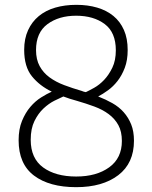

<svg xmlns="http://www.w3.org/2000/svg" viewBox="-20 -770 630 794"><path d="M295 4Q184 4 120.5 -44Q57 -92 57 -190Q57 -236 71 -270Q85 -304 105.5 -328Q126 -352 150 -367Q174 -382 194 -391Q144 -415 112 -454.5Q80 -494 80 -564Q80 -610 96 -645Q112 -680 140.5 -703.5Q169 -727 208.5 -738.5Q248 -750 296 -750Q343 -750 382 -738.5Q421 -727 449 -704Q477 -681 492.5 -646Q508 -611 508 -563Q508 -521 496 -489.5Q484 -458 466 -435Q448 -412 426.5 -396.5Q405 -381 386 -371Q417 -359 444.5 -343.5Q472 -328 491.5 -306Q511 -284 522.5 -255.5Q534 -227 534 -188Q534 -95 469 -45.5Q404 4 295 4ZM298 -353Q268 -361 242 -371Q228 -365 205 -353.5Q182 -342 160 -321.5Q138 -301 122.5 -269.5Q107 -238 107 -192Q107 -115 158.5 -77.5Q210 -40 295 -40Q379 -40 431.5 -78Q484 -116 484 -187Q484 -226 469.5 -252.5Q455 -279 429.5 -298Q404 -317 370 -329.5Q336 -342 298 -353ZM129 -563Q129 -524 144 -496.5Q159 -469 185 -450Q211 -431 245.5 -418Q280 -405 318 -394Q327 -390 335 -389Q348 -395 369.5 -407Q391 -419 410.5 -439.5Q430 -460 444.5 -490Q459 -520 459 -562Q459 -636 413 -670.5Q367 -705 295 -705Q223 -705 176 -670Q129 -635 129 -563Z"/></svg>

Font: Encode Sans Normal
Style: ExtraLight
Weight: 200
Designer: Pablo Impallari, Andres Torresi
Foundry: Pablo Impallari, Andres Torresi
Version: Version 1.000; ttfautohint (v1.00) -l 8 -r 50 -G 200 -x 14 -